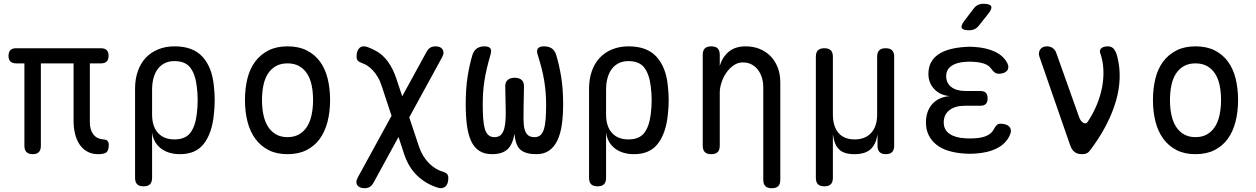

<svg xmlns="http://www.w3.org/2000/svg" viewBox="-20 -805 6640 1015"><path d="M499 10Q465 10 440 -4.5Q415 -19 399.5 -43Q384 -67 376.5 -98.5Q369 -130 369 -164V-470H196V-34Q196 -12 185.5 -1Q175 10 153 10Q131 10 120 -1Q109 -12 109 -34V-470H65Q45 -470 35 -480Q25 -490 25 -510Q25 -530 35 -540Q45 -550 65 -550H514Q534 -550 544 -540Q554 -530 554 -510Q554 -490 544 -480Q534 -470 514 -470H455V-158Q455 -118 474 -94Q493 -70 527 -68Q541 -67 548 -60.5Q555 -54 555 -40Q555 -10 543 0Q531 10 499 10Z M739 180Q716 180 705 169Q694 158 694 135V-336Q694 -387 708.5 -428.5Q723 -470 750 -499Q777 -528 816 -544Q855 -560 903 -560Q1000 -560 1050 -505.5Q1100 -451 1110 -356Q1115 -316 1115 -275.5Q1115 -235 1110 -195Q1100 -100 1057.5 -45Q1015 10 932 10Q870 10 830.5 -20.5Q791 -51 784 -105V135Q784 158 773 169Q762 180 739 180ZM902 -68Q959 -68 985.5 -102Q1012 -136 1020 -200Q1025 -238 1025 -275.5Q1025 -313 1020 -350Q1012 -414 985.5 -448Q959 -482 902 -482Q874 -482 852 -471.5Q830 -461 815 -441.5Q800 -422 792 -394Q784 -366 784 -330V-200Q784 -137 815 -102.5Q846 -68 902 -68Z M1500 10Q1442 10 1400 -11.5Q1358 -33 1330 -71Q1302 -109 1288.5 -161.5Q1275 -214 1275 -276Q1275 -338 1288 -390Q1301 -442 1329 -479.5Q1357 -517 1399.5 -538.5Q1442 -560 1500 -560Q1559 -560 1601.5 -538.5Q1644 -517 1671.5 -479.5Q1699 -442 1712 -390Q1725 -338 1725 -276Q1725 -214 1711.5 -161.5Q1698 -109 1670.5 -71Q1643 -33 1600.5 -11.5Q1558 10 1500 10ZM1500 -80Q1535 -80 1560.5 -94.5Q1586 -109 1602.5 -134.5Q1619 -160 1627 -196.5Q1635 -233 1635 -276Q1635 -319 1627.5 -354.5Q1620 -390 1603.5 -415.5Q1587 -441 1561.5 -455.5Q1536 -470 1500 -470Q1464 -470 1438.5 -455.5Q1413 -441 1396.5 -415.5Q1380 -390 1372.5 -354Q1365 -318 1365 -275Q1365 -232 1373 -196Q1381 -160 1397.5 -134.5Q1414 -109 1439.5 -94.5Q1465 -80 1500 -80Z M1955 160Q1947 175 1935.5 182.5Q1924 190 1907 190Q1896 190 1886 186.5Q1876 183 1870 175.5Q1864 168 1864 157.5Q1864 147 1872 132L2235 -531Q2243 -546 2254.5 -553Q2266 -560 2283 -560Q2294 -560 2303.5 -556.5Q2313 -553 2318.5 -545.5Q2324 -538 2324.5 -527.5Q2325 -517 2317 -502ZM2320 102Q2336 107 2343 114.5Q2350 122 2350 136Q2350 152 2346 163.5Q2342 175 2334 181.5Q2326 188 2315.5 189.5Q2305 191 2291 186Q2229 166 2183.5 121.5Q2138 77 2115 5L1999 -347Q1990 -376 1977.5 -397Q1965 -418 1951 -433Q1937 -448 1922.5 -457.5Q1908 -467 1895 -471Q1878 -477 1871.5 -484.5Q1865 -492 1865 -506Q1865 -522 1869 -533.5Q1873 -545 1881 -552Q1889 -559 1900 -560Q1911 -561 1924 -556Q1948 -547 1970 -534.5Q1992 -522 2011 -502.5Q2030 -483 2046 -455.5Q2062 -428 2075 -390L2195 -30Q2204 -3 2217.5 19Q2231 41 2247.5 57.5Q2264 74 2282.5 85.5Q2301 97 2320 102Z M2856 -560Q2881 -560 2897 -549Q2913 -538 2920 -515Q2935 -467 2946 -402.5Q2957 -338 2957 -254Q2957 -194 2950 -145.5Q2943 -97 2926.5 -62.5Q2910 -28 2883 -9Q2856 10 2815 10Q2760 10 2732.5 -12.5Q2705 -35 2700 -98Q2689 -38 2661 -14Q2633 10 2581 10Q2540 10 2513 -8Q2486 -26 2470.5 -59.5Q2455 -93 2448.5 -142Q2442 -191 2442 -254Q2442 -339 2452.5 -403.5Q2463 -468 2478 -516Q2485 -538 2501 -549Q2517 -560 2541 -560Q2564 -560 2572 -549.5Q2580 -539 2573 -516Q2562 -478 2554 -444.5Q2546 -411 2541 -379Q2536 -347 2534 -316Q2532 -285 2532 -251Q2532 -208 2534.5 -176Q2537 -144 2543.5 -122.5Q2550 -101 2562.5 -90.5Q2575 -80 2594 -80Q2617 -80 2629 -93Q2641 -106 2646.5 -128.5Q2652 -151 2653 -181Q2654 -211 2653 -246L2651 -346Q2650 -370 2663.5 -382Q2677 -394 2701 -394Q2725 -394 2738 -382Q2751 -370 2750 -346L2748 -243Q2747 -203 2747.5 -172Q2748 -141 2753.5 -121Q2759 -101 2771 -90.5Q2783 -80 2806 -80Q2825 -80 2837 -90.5Q2849 -101 2855.5 -122.5Q2862 -144 2864.5 -176Q2867 -208 2867 -251Q2867 -285 2864.5 -316Q2862 -347 2857 -378Q2852 -409 2843.5 -442.5Q2835 -476 2823 -514Q2815 -537 2823.5 -548.5Q2832 -560 2856 -560Z M3139 180Q3116 180 3105 169Q3094 158 3094 135V-336Q3094 -387 3108.5 -428.5Q3123 -470 3150 -499Q3177 -528 3216 -544Q3255 -560 3303 -560Q3400 -560 3450 -505.5Q3500 -451 3510 -356Q3515 -316 3515 -275.5Q3515 -235 3510 -195Q3500 -100 3457.5 -45Q3415 10 3332 10Q3270 10 3230.5 -20.5Q3191 -51 3184 -105V135Q3184 158 3173 169Q3162 180 3139 180ZM3302 -68Q3359 -68 3385.5 -102Q3412 -136 3420 -200Q3425 -238 3425 -275.5Q3425 -313 3420 -350Q3412 -414 3385.5 -448Q3359 -482 3302 -482Q3274 -482 3252 -471.5Q3230 -461 3215 -441.5Q3200 -422 3192 -394Q3184 -366 3184 -330V-200Q3184 -137 3215 -102.5Q3246 -68 3302 -68Z M3785 -35Q3785 -12 3774 -1Q3763 10 3740 10Q3717 10 3706 -1Q3695 -12 3695 -35V-515Q3695 -538 3706 -549Q3717 -560 3740 -560Q3763 -560 3774 -549Q3785 -538 3785 -515V-456Q3799 -504 3833 -532Q3867 -560 3922 -560Q3962 -560 3995.5 -546.5Q4029 -533 4053.5 -508Q4078 -483 4091.5 -448Q4105 -413 4105 -370V145Q4105 168 4094 179Q4083 190 4060 190Q4037 190 4026 179Q4015 168 4015 145V-344Q4015 -370 4008 -393.5Q4001 -417 3987.5 -435Q3974 -453 3954 -464Q3934 -475 3907 -475Q3880 -475 3857.5 -459Q3835 -443 3819 -419.5Q3803 -396 3794 -368Q3785 -340 3785 -316Z M4338 180Q4315 180 4304 169Q4293 158 4293 135V-505Q4293 -528 4304 -539Q4315 -550 4338 -550Q4361 -550 4372 -539Q4383 -528 4383 -505V-200Q4383 -137 4412.5 -102.5Q4442 -68 4498 -68Q4554 -68 4585.5 -102.5Q4617 -137 4617 -200V-505Q4617 -528 4628 -539Q4639 -550 4662 -550Q4685 -550 4696 -539Q4707 -528 4707 -505V-34Q4707 -12 4696 -1Q4685 10 4663 10Q4641 10 4630 -1Q4619 -12 4619 -34V-85Q4619 -95 4619 -95Q4619 -95 4617 -85Q4609 -40 4581 -15Q4553 10 4497 10Q4441 10 4416 -15Q4391 -40 4385 -85Q4383 -95 4383 -95Q4383 -95 4383 -85V135Q4383 158 4372 169Q4361 180 4338 180Z M5304 -473Q5311 -461 5310.5 -450Q5310 -439 5304 -431.5Q5298 -424 5286.5 -419.5Q5275 -415 5259 -415Q5254 -415 5249 -416.5Q5244 -418 5239.5 -421Q5235 -424 5230 -429.5Q5225 -435 5219 -443Q5208 -459 5185 -467.5Q5162 -476 5130 -478Q5118 -479 5106.5 -479Q5095 -479 5083 -478Q5036 -475 5009 -456Q4982 -437 4982 -402Q4982 -366 5009 -345Q5036 -324 5084 -324H5162Q5182 -324 5191.5 -314.5Q5201 -305 5201 -285Q5201 -265 5191.5 -255.5Q5182 -246 5162 -246H5081Q5029 -246 4999 -222.5Q4969 -199 4969 -158Q4969 -119 4999 -98Q5029 -77 5081 -74Q5094 -73 5107.5 -73Q5121 -73 5134 -74Q5172 -76 5197.5 -88Q5223 -100 5234 -122Q5238 -130 5242 -135.5Q5246 -141 5250 -144.5Q5254 -148 5259 -149.5Q5264 -151 5270 -151Q5286 -151 5298 -146.5Q5310 -142 5316.5 -134.5Q5323 -127 5324 -116Q5325 -105 5319 -92Q5300 -47 5252 -22Q5204 3 5134 7Q5121 8 5107.5 8Q5094 8 5081 7Q5033 4 4995 -7.5Q4957 -19 4930.5 -40Q4904 -61 4889.5 -90.5Q4875 -120 4875 -157Q4875 -217 4908 -254.5Q4941 -292 5001 -297Q4950 -301 4919 -334Q4888 -367 4888 -414Q4888 -449 4901.5 -474.5Q4915 -500 4940.5 -517.5Q4966 -535 5002 -544.5Q5038 -554 5083 -557Q5095 -558 5106.5 -558Q5118 -558 5130 -557Q5194 -553 5239 -532Q5284 -511 5304 -473ZM5155 -670Q5145 -657 5132 -651Q5119 -645 5103 -645Q5071 -645 5064.5 -657Q5058 -669 5078 -695L5126 -758Q5136 -772 5149 -778.5Q5162 -785 5179 -785Q5213 -785 5219.5 -772Q5226 -759 5205 -733Z M5474 -508Q5471 -518 5472.5 -527Q5474 -536 5479 -543.5Q5484 -551 5493 -555.5Q5502 -560 5514 -560Q5532 -560 5545 -551Q5558 -542 5564 -525L5685 -185Q5693 -163 5707.5 -155.5Q5722 -148 5730 -161Q5758 -203 5777.5 -249.5Q5797 -296 5806 -343Q5815 -390 5813 -436.5Q5811 -483 5796 -525Q5793 -534 5795.5 -540.5Q5798 -547 5804 -551.5Q5810 -556 5818.5 -558Q5827 -560 5836 -560Q5859 -560 5870 -544Q5881 -528 5886 -508Q5901 -450 5899 -391Q5897 -332 5880 -273Q5863 -214 5833.5 -155Q5804 -96 5763 -38Q5749 -18 5737.5 -4Q5726 10 5700 10Q5675 10 5660 -2Q5645 -14 5637 -38Z M6300 10Q6242 10 6200 -11.5Q6158 -33 6130 -71Q6102 -109 6088.5 -161.5Q6075 -214 6075 -276Q6075 -338 6088 -390Q6101 -442 6129 -479.5Q6157 -517 6199.5 -538.5Q6242 -560 6300 -560Q6359 -560 6401.5 -538.5Q6444 -517 6471.5 -479.5Q6499 -442 6512 -390Q6525 -338 6525 -276Q6525 -214 6511.5 -161.5Q6498 -109 6470.5 -71Q6443 -33 6400.5 -11.5Q6358 10 6300 10ZM6300 -80Q6335 -80 6360.5 -94.5Q6386 -109 6402.5 -134.5Q6419 -160 6427 -196.5Q6435 -233 6435 -276Q6435 -319 6427.5 -354.5Q6420 -390 6403.5 -415.5Q6387 -441 6361.5 -455.5Q6336 -470 6300 -470Q6264 -470 6238.5 -455.5Q6213 -441 6196.5 -415.5Q6180 -390 6172.5 -354Q6165 -318 6165 -275Q6165 -232 6173 -196Q6181 -160 6197.5 -134.5Q6214 -109 6239.5 -94.5Q6265 -80 6300 -80Z"/></svg>

Font: Maple Mono
Style: Regular
Weight: 400
Monospace: yes
Designer: subframe7536
Version: Version 7.300